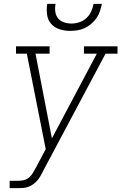

<svg xmlns="http://www.w3.org/2000/svg" viewBox="-20 -760 640 995"><path d="M30 215V177H73Q88 177 103.5 173.5Q119 170 131 159.5Q143 149 151 135Q159 121 167 107L217 13L119 -482H63V-520H237V-482H164L249 -43L482 -482H415V-520H589V-482H527L204 125Q204 125 204 125Q204 125 204 125V126Q197 139 190 151.5Q183 164 173.5 175Q164 186 152.5 194.5Q141 203 127.5 208Q114 213 100.5 214Q87 215 73 215ZM343 -600Q315 -600 288.5 -608.5Q262 -617 245 -636.5Q228 -656 224 -684Q220 -712 225 -740H268Q264 -720 266.5 -700Q269 -680 280.5 -665.5Q292 -651 311 -644.5Q330 -638 349 -638Q370 -638 390.5 -644.5Q411 -651 427 -665.5Q443 -680 452 -699.5Q461 -719 465 -740H508Q504 -721 498 -702.5Q492 -684 480.5 -667Q469 -650 453 -636.5Q437 -623 419 -614.5Q401 -606 381.5 -603Q362 -600 343 -600Z"/></svg>

Font: Iosevka Etoile XLtObl
Style: Regular
Weight: 200
Italic angle: -9°
Designer: Belleve Invis
Foundry: Belleve Invis
Version: Version 15.5.2; ttfautohint (v1.8.4)